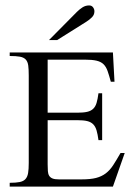

<svg xmlns="http://www.w3.org/2000/svg" viewBox="-20 -694 500 714"><path d="M399.9 0H16.1V-14.2Q39.6 -14.2 53.5 -17.1Q67.4 -20 74.7 -28.1Q82 -36.1 84.5 -50.5Q86.9 -64.9 86.9 -87.9V-413.1Q86.9 -436.5 85 -450.7Q83 -464.8 75.7 -472.7Q68.4 -480.5 54.2 -483.2Q40 -485.8 16.1 -485.8V-499H399.9L405.8 -390.1H392.1Q385.7 -414.1 380.1 -429.9Q374.5 -445.8 365 -455.1Q355.5 -464.4 339.1 -468.3Q322.8 -472.2 294.9 -472.2H157.2V-274.9H267.1Q290 -274.9 304 -278.1Q317.9 -281.2 326.4 -289.3Q335 -297.4 339.1 -311.3Q343.3 -325.2 346.2 -347.2H359.9V-172.9H346.2Q343.3 -194.8 339.1 -209Q335 -223.1 326.7 -231.7Q318.4 -240.2 304.4 -243.7Q290.5 -247.1 267.1 -247.1H157.2V-83Q157.2 -68.4 158 -57.9Q158.7 -47.4 162.8 -40.5Q167 -33.7 175.3 -30.3Q183.6 -26.9 199.2 -26.9H283.2Q315.9 -26.9 336.9 -32.2Q357.9 -37.6 373.3 -49.3Q388.7 -61 400.9 -79.8Q413.1 -98.6 428.2 -125H443.8ZM331.1 -651.9Q331.1 -639.2 322.3 -630.1Q313.5 -621.1 301.3 -613.3L192.4 -544.9H162.1L266.1 -649.9Q275.4 -659.2 286.6 -666.5Q297.9 -673.8 311.5 -673.8Q320.8 -673.8 325.9 -667Q331.1 -660.2 331.1 -651.9Z"/></svg>

Font: Scheherazade
Style: Regular
Weight: 400
Designer: SIL International
Foundry: SIL International
Version: Version 2.100 (build 932/914)